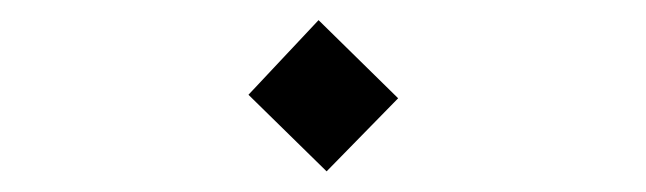

<svg xmlns="http://www.w3.org/2000/svg" viewBox="-20 -334 626 186"><path d="M296.4 -168 365.7 -238.8 288.6 -314.5 220.7 -242.2Z"/></svg>

Font: Cascadia Mono PL ExtraLight
Style: Regular
Weight: 200
Monospace: yes
Designer: Aaron Bell
Foundry: Saja Typeworks
Version: Version 2404.023